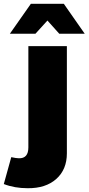

<svg xmlns="http://www.w3.org/2000/svg" viewBox="-84 -786 465 1008"><path d="M165 -678.2 102.1 -608.9H-32.2L78.1 -766.1H251L360.8 -608.9H227.1ZM64.9 -12.2V-543.9H267.1V19Q267.1 104 211.4 153.6Q155.8 203.1 61 202.1Q-7.8 202.1 -64 180.2L-24.9 39.1Q1.5 44.9 15.1 44.9Q64.9 46.4 64.9 -12.2Z"/></svg>

Font: Montserrat arm ExtraBold
Style: Regular
Weight: 800
Designer: Julieta Ulanovsky
Foundry: Julieta Ulanovsky
Version: Version 6.000;PS 006.000;hotconv 1.0.88;makeotf.lib2.5.64775